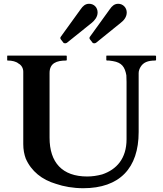

<svg xmlns="http://www.w3.org/2000/svg" viewBox="-20 -982 860 1015"><path d="M713 -284V-596C713 -607.5 717.8 -619.3 723 -628C737.4 -652 760.9 -662 801 -662C802 -662 803 -662 804 -664C805 -664 805 -665 805 -666V-685C805 -686.9 802.7 -688 801 -688H546C543 -689 542 -688 542 -685V-666C542 -663 543 -662 546 -662H556C562 -661 569 -660 577 -659C623.9 -651.2 640 -628.2 648 -584C648 -572 649 -560 649 -549V-246C649 -143.7 596.2 -85.4 520 -60C494 -53 468 -49 441 -49C308.9 -49 242 -123.2 242 -254V-596C242 -648 278.7 -662 330 -662C331 -662 332 -662 332 -664C333 -664 333 -665 333 -666V-685C333 -686 333 -686 332 -687C332 -688 331 -688 330 -688H21C19 -689 18 -688 18 -685V-666C17 -663 18 -662 21 -662C43.7 -662 65.4 -656.8 78 -646C92.1 -638.9 103 -622.4 103 -603V-220C103 -191 108 -166 116 -144C145.2 -76.9 202.3 -31.5 276 -10C316.8 4.2 367.4 13 420 13C612.1 13 713 -92.7 713 -284ZM303 -772 314 -758C316 -754 319.3 -753 325 -753C328.6 -753 331.4 -754.7 334 -756L466 -862C479.8 -873.8 496 -892.1 496 -916C496 -942.3 477.2 -962 451 -962C430.1 -962 417.4 -948.9 407 -934L303 -790C302 -789 302 -787 300 -786C300 -785 299 -783 299 -781C299 -779 300 -777 300 -776C302 -775 302 -773 303 -772ZM605 -962C584.1 -962 571.4 -948.9 561 -934L457 -790C456 -789 456 -787 454 -786C454 -785 453 -783 453 -781C453 -779 454 -777 454 -776C456 -775 456 -773 457 -772L468 -758C470 -754 473.3 -753 479 -753C482.6 -753 485.4 -754.7 488 -756L619 -862C634 -873.3 650 -891.9 650 -916C650 -941 630.6 -962 605 -962Z"/></svg>

Font: fbb
Style: Bold
Weight: 400
Designer: David J. Perry, Michael Sharpe
Version: Version 1.045